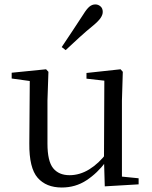

<svg xmlns="http://www.w3.org/2000/svg" viewBox="-20 -838 693 873"><path d="M260.9 14.6Q189.8 14.6 151.1 -29.8Q112.3 -74.2 113.3 -185.8L115.5 -483.7L137.7 -466.6L33.1 -481V-507.3L189.5 -523L200.2 -511.5L195.8 -380.4V-185.1Q195.8 -105.3 221.6 -73.3Q247.4 -41.4 296.3 -41.4Q342.8 -41.4 386.1 -68.1Q429.4 -94.9 464.9 -141.8L488.1 -103H461.7Q423.1 -51 373.2 -18.2Q323.3 14.6 260.9 14.6ZM456.4 9.3 452.8 -114.1V-115.5L454.4 -471.2L373.2 -480.3V-506.2L528.2 -523L538.4 -511.5L534.4 -380.4V-35L610.3 -27.4V0.2ZM260.6 -624Q284.7 -660.9 309.5 -697.4Q334.3 -734 359 -772.8Q374.3 -797.6 386.5 -807.7Q398.8 -817.9 413.6 -817.9Q426.5 -817.9 436.8 -809.1Q447.2 -800.3 447.2 -783.8Q447.2 -771.1 437.8 -756.9Q428.5 -742.7 405.1 -723.1Q371.5 -695.8 340.5 -667.5Q309.5 -639.2 278.6 -610.1Z"/></svg>

Font: Noto Serif HK
Style: Regular
Weight: 200
Designer: Ryoko NISHIZUKA 西塚涼子 (kana & ideographs); Frank Grießhammer (Latin, Greek & Cyrillic); Wenlong ZHANG 张文龙 (bopomofo); San
Foundry: Adobe
Version: Version 2.001;hotconv 1.1.0;makeotfexe 2.6.0